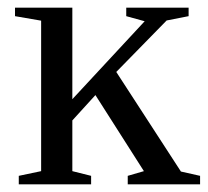

<svg xmlns="http://www.w3.org/2000/svg" viewBox="-20 -479 540 499"><path d="M168 -221.2 356 -423.8 308.1 -437V-459H470.2V-437L413.1 -425.8L282.2 -292L450.2 -33.2L500 -22V0H312V-22L354 -34.2L228 -231.9L168 -166V-34.2L216.8 -22V0H28.8V-22L86.9 -34.2V-425.3L19 -437V-459H168Z"/></svg>

Font: Tinos
Style: Regular
Weight: 400
Designer: Steve Matteson
Foundry: Monotype Imaging Inc.
Version: Version 1.23